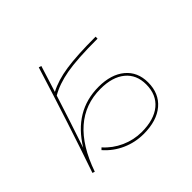

<svg xmlns="http://www.w3.org/2000/svg" viewBox="-190 -1057 1381 1381"><g transform="rotate(-45 500.0 -366.5)"><path d="M91 7Q217 -358 355 -803L375 -797L312 -596Q389 -637 499.5 -653.5Q610 -670 800 -670V-650Q590 -650 483 -630.5Q376 -611 303 -568Q242 -376 172 -168Q314 -400 560 -400Q687 -400 761 -338.5Q835 -277 835 -170Q835 -58 759.5 6Q684 70 550 70Q464 70 386.5 35.5Q309 1 253 -63L267 -77Q320 -17 394.5 16.5Q469 50 550 50Q676 50 745.5 -7.5Q815 -65 815 -170Q815 -269 747.5 -324.5Q680 -380 560 -380Q246 -380 109 13Z"/></g></svg>

Font: M PLUS 1p Thin
Style: Regular
Weight: 250
Version: Version 1.062